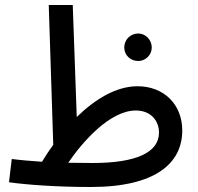

<svg xmlns="http://www.w3.org/2000/svg" viewBox="-20 -735 790 768"><path d="M343 13C605 13 709 -84 709 -213C709 -317 636 -390 530 -390C445 -390 361 -339 287 -267L271 -715H175L193 -156C177 -134 162 -111 148 -88C106 -91 66 -94 27 -99L16 -6C86 4 208 13 343 13ZM533 -491C562 -491 587 -515 587 -545C587 -576 562 -601 533 -601C501 -601 477 -576 477 -545C477 -515 501 -491 533 -491ZM523 -293C588 -293 616 -247 616 -205C616 -125 525 -83 350 -83C315 -83 283 -84 253 -84C310 -168 420 -293 523 -293Z"/></svg>

Font: Noto Sans Arabic SemCond Med
Style: Regular
Weight: 500
Width: 4
Designer: Monotype Design Team, Nadine Chahine, Nizar Qandah and Khaled Hosny
Foundry: Monotype Imaging Inc.
Version: Version 2.012